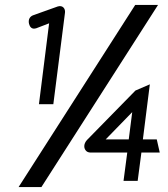

<svg xmlns="http://www.w3.org/2000/svg" viewBox="-20 -677 677 774"><path d="M624 -62 612 -115H556L584 -337L526 -312L331 -113C316 -97 317 -78 328 -68C332 -64 339 -62 346 -62H493L478 52H535L550 -62ZM513 -225 499 -115H406ZM137 -257H195L242 -626C244 -642 233 -657 213 -651L115 -616C100 -611 93 -598 97 -581C100 -570 107 -557 126 -563L178 -583ZM147 77 617 -657H525L55 77Z"/></svg>

Font: Charger
Style: BdIt
Weight: 400
Designer: Jasper
Foundry: Cannot Into Space Fonts
Version: Version 0.98